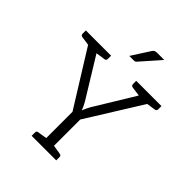

<svg xmlns="http://www.w3.org/2000/svg" viewBox="-254 -1069 1210 1210"><g transform="rotate(45 351.0 -464.5)"><path d="M688 -682Q688 -669 675 -666L615 -657L386 -289V-55L448 -45Q461 -43 461 -29V0H242V-29Q242 -44 255 -45L317 -55V-289L88 -657L27 -666Q14 -669 14 -682V-711H239V-682Q239 -669 226 -666L163 -657L328 -388Q336 -374 343 -358.5Q350 -343 352 -337Q363 -365 376 -388L540 -657L476 -666Q463 -669 463 -682V-711H688ZM398 -911Q404 -921 411.5 -925Q419 -929 432 -929H495L383 -802Q378 -795 373 -793Q368 -791 359 -791H321Z"/></g></svg>

Font: Aleo Light
Style: Regular
Weight: 300
Designer: Alessio Laiso
Foundry: Alessio Laiso
Version: Version 2.000